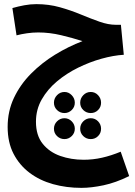

<svg xmlns="http://www.w3.org/2000/svg" viewBox="-20 -519 651 929"><path d="M374 390Q301 390 236.5 372Q172 354 123 317Q74 280 45.5 225Q17 170 17 95Q17 19 47.5 -45.5Q78 -110 130 -162.5Q182 -215 246.5 -254.5Q311 -294 379 -320Q333 -335 276.5 -348.5Q220 -362 165 -362Q138 -362 110.5 -358Q83 -354 60 -348L40 -480Q68 -488 97.5 -493.5Q127 -499 156 -499Q216 -499 269.5 -484Q323 -469 371 -449Q419 -429 461.5 -414Q504 -399 541 -399H565L579 -254Q529 -251 471.5 -235Q414 -219 358 -191.5Q302 -164 256 -125.5Q210 -87 182 -38Q154 11 154 70Q154 136 186.5 176.5Q219 217 271.5 235.5Q324 254 385 254Q430 254 474 244Q518 234 564 215L605 333Q540 365 481 377.5Q422 390 374 390ZM292 28Q271 28 256 13.5Q241 -1 241 -22Q241 -43 256 -58.5Q271 -74 292 -74Q312 -74 327 -58.5Q342 -43 342 -22Q342 -1 327 13.5Q312 28 292 28ZM419 28Q398 28 383 13.5Q368 -1 368 -22Q368 -43 383 -58.5Q398 -74 419 -74Q440 -74 454.5 -58.5Q469 -43 469 -22Q469 -1 454.5 13.5Q440 28 419 28ZM292 154Q271 154 256 139.5Q241 125 241 104Q241 83 256 68Q271 53 292 53Q312 53 327 68Q342 83 342 104Q342 125 327 139.5Q312 154 292 154ZM419 154Q398 154 383 139.5Q368 125 368 104Q368 83 383 68Q398 53 419 53Q440 53 454.5 68Q469 83 469 104Q469 125 454.5 139.5Q440 154 419 154Z"/></svg>

Font: Noto Sans Arabic Cond
Style: Bold
Weight: 700
Width: 3
Designer: Monotype Design Team, Nadine Chahine, Nizar Qandah and Khaled Hosny
Foundry: Monotype Imaging Inc.
Version: Version 2.012; ttfautohint (v1.8.4.7-5d5b)